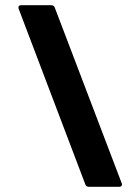

<svg xmlns="http://www.w3.org/2000/svg" viewBox="-20 -720 513 740"><path d="M450 -9Q450 0 439 0H323Q312 0 309 -9L52 -686Q51 -688 51 -691Q51 -700 62 -700H177Q188 -700 191 -691L449 -14Q450 -12 450 -9Z"/></svg>

Font: Amber EN
Style: Bold
Weight: 700
Designer: Jeremy Tribby
Foundry: Tribby Type
Version: Version 1.408 November 24, 2021